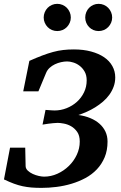

<svg xmlns="http://www.w3.org/2000/svg" viewBox="-30 -938 614 975"><path d="M555.2 -544.9Q555.2 -520 547.1 -498Q539.1 -476.1 525.4 -457Q511.7 -438 493.2 -422.1Q474.6 -406.2 453.9 -393.3Q433.1 -380.4 411.1 -370.6Q389.2 -360.8 368.2 -354Q401.4 -349.6 428.7 -338.1Q456.1 -326.7 475.3 -309.6Q494.6 -292.5 505.4 -269.8Q516.1 -247.1 516.1 -219.2Q516.1 -174.3 501.5 -139.4Q486.8 -104.5 461.9 -78.1Q437 -51.8 403.8 -33.9Q370.6 -16.1 333.3 -4.9Q295.9 6.3 256.8 11.2Q217.8 16.1 181.2 16.1Q152.3 16.1 129.4 14.2Q106.4 12.2 84.7 7.6Q63 2.9 40.5 -5.4Q18.1 -13.7 -9.8 -26.9L21 -188H98.1L100.1 -94.2Q100.6 -81.5 111.1 -71.5Q121.6 -61.5 136.5 -54.7Q151.4 -47.9 167.2 -44.4Q183.1 -41 193.8 -41Q229 -41 261.5 -55.7Q293.9 -70.3 319.3 -95Q344.7 -119.6 359.9 -151.9Q375 -184.1 375 -219.2Q375 -249.5 362.1 -268.1Q349.1 -286.6 331.1 -296.9Q313 -307.1 293.9 -310.5Q274.9 -314 263.2 -314Q252.9 -314 239.5 -312.5Q226.1 -311 214.4 -309.6Q200.2 -307.6 186 -305.2L201.2 -379.9Q221.7 -378.4 231.7 -377.7Q241.7 -377 247.1 -377Q278.8 -377 308.3 -388.7Q337.9 -400.4 360.6 -420.9Q383.3 -441.4 396.7 -469.2Q410.2 -497.1 410.2 -529.8Q410.2 -556.2 399.7 -574.5Q389.2 -592.8 374 -604.2Q358.9 -615.7 341.8 -620.8Q324.7 -626 311 -626Q296.4 -626 280 -622.3Q263.7 -618.7 248.8 -611.6Q233.9 -604.5 221.9 -593.5Q210 -582.5 204.1 -567.9L165 -474.1H87.9L119.1 -628.9Q155.3 -645 184.3 -656Q213.4 -667 239.5 -674.1Q265.6 -681.2 291 -684.1Q316.4 -687 345.2 -687Q393.6 -687 432.4 -676.5Q471.2 -666 498.5 -647.5Q525.9 -628.9 540.5 -602.5Q555.2 -576.2 555.2 -544.9ZM329.6 -849.1Q329.6 -835 324.2 -822.5Q318.8 -810.1 309.6 -800.5Q300.3 -791 287.6 -785.6Q274.9 -780.3 260.7 -780.3Q246.6 -780.3 233.9 -785.6Q221.2 -791 211.9 -800.5Q202.6 -810.1 197.3 -822.5Q191.9 -835 191.9 -849.1Q191.9 -863.3 197.3 -876Q202.6 -888.7 211.9 -898.2Q221.2 -907.7 233.9 -913.1Q246.6 -918.5 260.7 -918.5Q274.9 -918.5 287.6 -913.1Q300.3 -907.7 309.6 -898.2Q318.8 -888.7 324.2 -876Q329.6 -863.3 329.6 -849.1ZM539.6 -849.1Q539.6 -835 534.2 -822.5Q528.8 -810.1 519.5 -800.5Q510.3 -791 497.6 -785.6Q484.9 -780.3 470.7 -780.3Q456.5 -780.3 444.1 -785.6Q431.6 -791 422.4 -800.5Q413.1 -810.1 408 -822.5Q402.8 -835 402.8 -849.1Q402.8 -863.3 408 -876Q413.1 -888.7 422.4 -898.2Q431.6 -907.7 444.1 -913.1Q456.5 -918.5 470.7 -918.5Q484.9 -918.5 497.6 -913.1Q510.3 -907.7 519.5 -898.2Q528.8 -888.7 534.2 -876Q539.6 -863.3 539.6 -849.1Z"/></svg>

Font: Charis SIL Cyr
Style: Bold Italic
Weight: 700
Italic angle: -11°
Foundry: SIL International
Version: Version 5.000